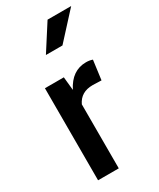

<svg xmlns="http://www.w3.org/2000/svg" viewBox="-189 -797 713 859"><g transform="rotate(-30 168.0 -367.5)"><path d="M157.2 0H50.3V-475.6H147.9L154.8 -406.7Q193.8 -484.4 267.1 -484.4Q285.6 -484.4 300.3 -479L287.1 -379.4L241.7 -380.9Q180.7 -380.9 157.2 -330.6ZM128.4 -602.1 213.9 -735.4H335.9L213.9 -602.1Z"/></g></svg>

Font: Yantramanav Medium
Style: Regular
Weight: 500
Version: Version 1.001;PS 1.0;hotconv 1.0.72;makeotf.lib2.5.5900; ttf